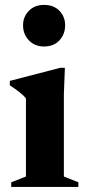

<svg xmlns="http://www.w3.org/2000/svg" viewBox="-20 -742 346 762"><path d="M155 -557.5Q117.5 -557.5 94.5 -582Q71.5 -606.5 71.5 -641.5Q71.5 -675.5 94.5 -699Q117.5 -722.5 155 -722.5Q193.5 -722.5 216 -699Q238.5 -675.5 238.5 -641.5Q238.5 -606.5 216 -582Q193.5 -557.5 155 -557.5ZM237.5 -473 233.5 -368.5V-41.5L291 -18.5V0H24.5V-18.5L83 -41.5V-351.5Q76.5 -360 66.8 -368.2Q57 -376.5 45 -385.5Q33 -394.5 19 -403.5V-421L219.5 -473Z"/></svg>

Font: Newsreader 36pt
Style: Bold
Weight: 700
Designer: Hugues Gentile
Foundry: Production Type
Version: Version 1.003